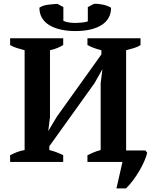

<svg xmlns="http://www.w3.org/2000/svg" viewBox="-20 -867 818 1028"><path d="M318.4 0H34.2V-36.1Q52.2 -45.4 72 -53Q91.8 -60.5 111.8 -63.5V-598.1Q92.8 -603.5 72 -609.4Q51.3 -615.2 34.2 -626V-662.1H318.4V-626Q304.7 -617.2 286.6 -609.9Q268.6 -602.5 247.6 -598.1V-239.3L238.3 -165.5L284.7 -242.7L522.9 -575.7V-598.1Q478.5 -608.9 448.2 -626V-662.1H732.4V-626Q716.8 -615.2 696.5 -609.4Q676.3 -603.5 655.3 -598.1V-61.5H758.8L768.1 -48.8Q764.2 -31.2 753.4 -6.1Q742.7 19 727.1 45.9Q711.4 72.8 692.6 98.1Q673.8 123.5 654.8 141.6H603.5L635.7 0H448.2V-36.1Q461.4 -42.5 480 -50.5Q498.5 -58.6 519 -63.5V-421.4L528.3 -496.6L485.8 -421.4L244.1 -84V-63.5Q265.6 -58.6 284.7 -51Q303.7 -43.5 318.4 -36.1ZM383.8 -700.7Q340.8 -700.7 305.2 -708.7Q269.5 -716.8 243.9 -732.4Q218.3 -748 204.6 -771.5Q190.9 -794.9 190.9 -825.7Q208 -837.9 236.3 -841.6Q264.6 -845.2 287.6 -846.2L319.3 -829.1V-755.4Q332.5 -749 350.1 -746.6Q367.7 -744.1 384.8 -744.1Q397.9 -744.1 417.2 -746.1Q436.5 -748 450.2 -752.4V-829.1L482.4 -846.2Q500.5 -848.1 527.1 -843Q553.7 -837.9 574.7 -825.7Q574.7 -765.1 523.7 -732.9Q472.7 -700.7 383.8 -700.7Z"/></svg>

Font: PT Astra Serif
Style: Bold
Weight: 700
Designer: A.Korolkova, I. Chaeva
Foundry: ParaType Ltd
Version: Version 1.002